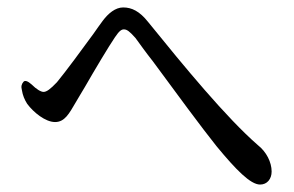

<svg xmlns="http://www.w3.org/2000/svg" viewBox="-20 -595 790 516"><path d="M43 -375C38 -369 36 -363 39 -352C41 -339 46 -327 53 -316C70 -293 102 -267 128 -267C154 -267 166 -290 183 -319C191 -332 198 -345 208 -361C235 -408 272 -470 289 -495C301 -513 307 -516 313 -516C321 -516 328 -511 344 -493C355 -478 372 -454 391 -430C449 -351 525 -248 562 -202C614 -139 653 -99 679 -99C698 -99 710 -114 710 -134C710 -159 696 -187 673 -205C588 -279 476 -415 378 -536C355 -565 334 -575 311 -575C290 -575 271 -559 256 -539C249 -529 241 -519 231 -504C201 -463 157 -403 133 -374C115 -355 105 -348 97 -348C90 -348 78 -355 65 -368C55 -377 47 -380 43 -375Z"/></svg>

Font: 寒蝉锦书宋 CompactLight
Style: Bold
Weight: 400
Width: 4
Designer: 寒蝉锦书宋{Warren} 思源宋体{Ryoko NISHIZUKA 西塚涼子 (kana & ideographs); Frank Grießhammer (Latin, Greek & Cyrillic); Wenlong ZHANG 
Foundry: Adobe & ChillType
Version: Version 2.000;Glyphs 3.1.1 (3135)